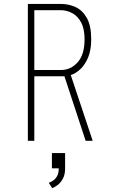

<svg xmlns="http://www.w3.org/2000/svg" viewBox="-20 -720 590 982"><path d="M122.5 0V-700H290Q331 -700 366.5 -683.8Q402 -667.5 424.2 -628Q446.5 -588.5 446.5 -519Q446.5 -464.5 431 -427Q415.5 -389.5 391.8 -367Q368 -344.5 342 -336L454 0H418L309.5 -330H308.5H155.5V0ZM155.5 -362H292.5Q341.5 -362 377 -401.2Q412.5 -440.5 412.5 -519Q412.5 -572.5 395 -605.2Q377.5 -638 349.2 -653Q321 -668 288.5 -668H155.5ZM245.5 141V63H313V141Q313 173 301.5 194Q290 215 274.5 226.5Q259 238 247 242.5L229.5 215Q237.5 212 249.8 204.8Q262 197.5 271.2 182.2Q280.5 167 280.5 141Z"/></svg>

Font: Trispace SemiCondensed Thin
Style: Regular
Weight: 100
Width: 4
Designer: Tyler Finck
Foundry: Etcetera Type Company
Version: Version 1.210; ttfautohint (v1.8.3)